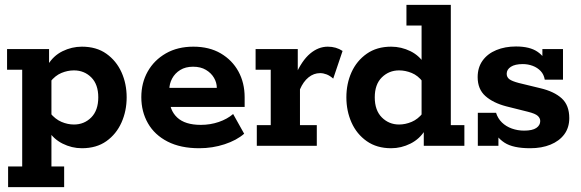

<svg xmlns="http://www.w3.org/2000/svg" viewBox="-20 -603 2403 794"><path d="M9.2 -400H182.9V-332L177.7 -334.3Q200.3 -372.3 238.6 -391.2Q277 -410 318.5 -410Q378.9 -410 419.9 -380.8Q461 -351.6 482.4 -304.3Q503.8 -256.9 503.8 -200.5Q503.8 -144.2 482.4 -96.3Q461 -48.4 419.9 -19.2Q378.9 10 318.5 10Q277 10 238.6 -9.2Q200.3 -28.4 177.7 -65.7L192.7 -68V85.5H245.3V171H13.5V85.5H71.8V-314.5H9.2ZM285.8 -88.1Q328.4 -88.1 357.4 -117.4Q386.4 -146.7 386.4 -200.5Q386.4 -254.1 357.4 -283Q328.4 -311.9 285.8 -311.9Q259.7 -311.9 234 -301.3Q208.4 -290.7 187.5 -264.3L192.7 -307.2V-91.9L187.5 -135.7Q208.4 -110.1 234 -99.1Q259.7 -88.1 285.8 -88.1Z M804 10Q726.7 10 673.1 -17.5Q619.4 -45 591.9 -93.1Q564.4 -141.2 564.4 -201.3Q564.4 -260.3 590.9 -307.3Q617.4 -354.3 665.9 -382.2Q714.4 -410 779.7 -410Q845.4 -410 892.9 -382.2Q940.4 -354.3 966.1 -307.3Q991.7 -260.3 991.7 -200.8V-160.9H628.9V-239.6H876.6Q876.6 -261.3 865 -281.1Q853.5 -301 831.7 -314Q810 -327.1 778.4 -327.1Q747.1 -327.1 725.2 -313.5Q703.4 -300 691.8 -278.3Q680.2 -256.6 680.2 -232.1V-200.8Q680.2 -147.7 712.6 -117.2Q745.1 -86.6 810.6 -86.6Q849.7 -86.6 884.7 -98.6Q919.6 -110.5 944.1 -131.5L989.7 -50Q958.5 -22.7 908.7 -6.4Q858.9 10 804 10Z M1042 0V-85.5H1099.6V-314.5H1037V-400H1211.4V-279.9L1201.6 -291.7Q1228.2 -352.5 1262.4 -381.3Q1296.5 -410 1335.5 -410Q1370.1 -410 1396.7 -392.3L1358 -277.9Q1344.3 -290.1 1330.4 -295.4Q1316.5 -300.6 1304.1 -300.6Q1277.4 -300.6 1255.8 -283Q1234.2 -265.5 1220.5 -233.5V-85.5H1290.1V0Z M1597.6 10Q1538.3 10 1496.7 -19.2Q1455.1 -48.4 1433.7 -96.3Q1412.4 -144.2 1412.4 -200.5Q1412.4 -256.9 1433.7 -304.3Q1455.1 -351.6 1496.7 -380.8Q1538.3 -410 1597.6 -410Q1639.4 -410 1677.6 -391.2Q1715.9 -372.3 1738.5 -334.3L1723.4 -332V-497.5H1660.8V-583H1844.3V-85.5H1900.4V0H1732.5V-74.8L1738.5 -65.7Q1715.9 -28.4 1677.6 -9.2Q1639.4 10 1597.6 10ZM1630.3 -88.1Q1656.4 -88.1 1682.5 -99.1Q1708.5 -110.1 1728.7 -135.7L1723.4 -89.8V-305.2L1728.7 -264.3Q1708.5 -290.7 1682.5 -301.3Q1656.4 -311.9 1630.3 -311.9Q1588.5 -311.9 1559.1 -283Q1529.8 -254.1 1529.8 -200.5Q1529.8 -146.7 1559.1 -117.4Q1588.5 -88.1 1630.3 -88.1Z M2172.6 10Q2101.4 10 2066.2 -13.1Q2031 -36.2 2019.3 -72.4L2041.2 -79.6V0H1956V-136.5H2031.4Q2038.7 -113.1 2055.7 -96.5Q2072.7 -80 2096.7 -71.4Q2120.8 -62.8 2147.4 -62.8Q2181.5 -62.8 2197.8 -73.8Q2214.1 -84.9 2214.1 -102.3Q2214.1 -114.3 2204 -123.7Q2193.9 -133.2 2162.8 -140.9L2073.4 -163.3Q2018.9 -177.6 1987.1 -206Q1955.3 -234.4 1955.3 -284Q1955.3 -324 1975.8 -352.5Q1996.3 -381 2032.5 -395.9Q2068.8 -410.8 2113.7 -410.8Q2171 -410.8 2202.6 -389.1Q2234.2 -367.5 2244.2 -333.6L2223 -333.4V-400H2308.2V-273.6H2232.8Q2229.3 -294.9 2216 -309.1Q2202.6 -323.3 2183 -330.7Q2163.5 -338 2142.1 -338Q2109.8 -338 2092.6 -326.8Q2075.4 -315.6 2075.4 -298Q2075.4 -283.6 2086.6 -275.3Q2097.8 -267.1 2125.2 -259.9L2214.6 -238.2Q2271.6 -224.7 2302.9 -196.3Q2334.2 -167.8 2334.2 -114.6Q2334.2 -75.3 2313.6 -47.5Q2292.9 -19.7 2256.6 -4.9Q2220.4 10 2172.6 10Z"/></svg>

Font: Rokkitt SemiBold
Style: Regular
Weight: 600
Designer: Vernon Adams
Foundry: Vernon Adams
Version: Version 3.103